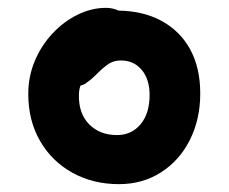

<svg xmlns="http://www.w3.org/2000/svg" viewBox="-20 -729 582 489"><path d="M283 -260Q217 -260 164.5 -289Q112 -318 82 -370Q52 -422 52 -490Q52 -534 68.5 -573.5Q85 -613 113.5 -643.5Q142 -674 177.5 -691.5Q213 -709 250 -709Q267 -709 282 -702Q345 -701 391 -676Q439 -650 464.5 -603Q490 -556 490 -491Q490 -425 463.5 -372.5Q437 -320 390 -290Q343 -260 283 -260ZM185 -511Q181 -500 181 -487Q180 -440 207 -412.5Q234 -385 278 -385Q315 -385 338 -412.5Q361 -440 361 -487Q361 -527 341 -551Q321 -575 288 -575Q270 -575 257 -566.5Q244 -558 228 -542Q211 -525 200 -518Q194 -513 185 -511Z"/></svg>

Font: Shantell Sans Light SemiBold
Style: Regular
Weight: 600
Version: Version 1.008;[ac192a2d6]